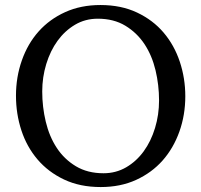

<svg xmlns="http://www.w3.org/2000/svg" viewBox="-20 -734 805 768"><path d="M394 -41Q443.8 -41 484.9 -64.9Q525.9 -88.9 554.9 -128.9Q584 -168.9 600.1 -221.9Q616.2 -274.9 616.2 -332Q616.2 -394 602.1 -453.1Q587.9 -512.2 557.9 -557.6Q527.8 -603 481.4 -631.1Q435.1 -659.2 371.1 -659.2Q320.8 -659.2 280 -635Q239.3 -610.8 210.2 -570.8Q181.2 -530.8 165 -477.8Q148.9 -424.8 148.9 -368.2Q148.9 -306.2 163.1 -247.1Q177.2 -188 207 -142.6Q236.8 -97.2 283.4 -69.1Q330.1 -41 394 -41ZM381.8 -713.9Q464.8 -713.9 528.3 -683.8Q591.8 -653.8 634.5 -603.5Q677.2 -553.2 699.2 -487.1Q721.2 -420.9 721.2 -349.1Q721.2 -273.9 697.5 -207.5Q673.8 -141.1 630.4 -92Q586.9 -43 524.4 -14.4Q461.9 14.2 382.8 14.2Q299.8 14.2 236.3 -15.9Q172.9 -45.9 129.9 -96.4Q86.9 -147 65.4 -212.9Q43.9 -278.8 43.9 -351.1Q43.9 -425.8 67.4 -492.4Q90.8 -559.1 134.5 -608.2Q178.2 -657.2 240.7 -685.5Q303.2 -713.9 381.8 -713.9Z"/></svg>

Font: Brawler
Style: Regular
Weight: 400
Version: Version 1.000